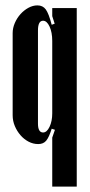

<svg xmlns="http://www.w3.org/2000/svg" viewBox="-20 -525 336 713"><path d="M174 -495H265V168H174V-14L184 -43L172 -47Q162 -15 151.5 -2.5Q141 10 122 10Q103 10 86 1Q69 -8 56 -23Q43 -38 35 -57Q27 -76 27 -97V-402Q27 -421 35 -439.5Q43 -458 56 -472.5Q69 -487 85.5 -496Q102 -505 119 -505Q139 -505 150 -490Q161 -475 172 -433L183 -437L174 -465ZM174 -373Q174 -405 164 -426.5Q154 -448 140 -448Q121 -448 121 -412V-66Q121 -33 140 -33Q154 -33 164 -54Q174 -75 174 -104Z"/></svg>

Font: Moniqa ExtBd Cond Paragraph
Style: Regular
Weight: 800
Width: 3
Designer: Rajesh Rajput
Foundry: Rajesh Rajput
Version: Version 1.000